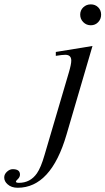

<svg xmlns="http://www.w3.org/2000/svg" viewBox="-190 -656 490 892"><path d="M279.8 -587.9Q279.8 -567.4 266.1 -553Q252.4 -538.6 231.9 -538.6Q211.4 -538.6 197 -553Q182.6 -567.4 182.6 -587.9Q182.6 -608.4 197 -622.1Q211.4 -635.7 231.9 -635.7Q252.4 -635.7 266.1 -622.1Q279.8 -608.4 279.8 -587.9ZM239.7 -442.4 119.1 -30.8Q46.9 216.3 -107.9 216.3Q-137.2 216.3 -154.8 200.2Q-170.4 186.5 -170.4 168.5Q-170.4 153.3 -157.5 141.6Q-144.5 129.9 -130.9 129.9Q-97.2 129.9 -97.2 154.8Q-97.2 166.5 -106.7 175.5Q-116.2 184.6 -116.2 187.5Q-116.2 193.4 -102.1 193.4Q-49.3 193.4 -18.6 149.4Q0 123 17.1 63.5L129.9 -319.3Q141.1 -357.4 141.1 -374.5Q141.1 -401.4 113.3 -401.4Q98.6 -401.4 69.3 -396.5V-414.6Z"/></svg>

Font: Dai Banna SIL Book
Style: Oblique
Weight: 400
Italic angle: -11°
Designer: Victor Gaultney
Foundry: SIL International
Version: Version 2.000